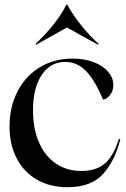

<svg xmlns="http://www.w3.org/2000/svg" viewBox="-20 -768 527 803"><path d="M20 -239Q20 -322 54 -387Q88 -452 148 -487.5Q208 -523 283 -523Q333 -523 372 -508Q411 -493 432.5 -467.5Q454 -442 454 -413Q454 -388 440.5 -371Q427 -354 411 -351Q379 -429 341.5 -469Q304 -509 253 -509Q190 -509 154 -454Q118 -399 118 -307Q118 -229 143.5 -171.5Q169 -114 214.5 -83.5Q260 -53 320 -53Q384 -53 420 -85.5Q456 -118 477 -187L483 -185Q461 -96 411 -40.5Q361 15 262 15Q190 15 135.5 -16Q81 -47 50.5 -104.5Q20 -162 20 -239ZM131 -581 128 -584Q171 -624 205 -667Q239 -710 257 -748H262Q283 -708 318 -664Q353 -620 393 -584L390 -581L260 -653Z"/></svg>

Font: Nyght Serif
Style: Regular
Weight: 400
Designer: Maksym Kobuzan
Version: Version 0.410;July 4, 2025;FontCreator 15.0.0.2958 64-bit